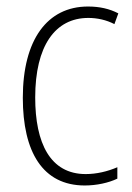

<svg xmlns="http://www.w3.org/2000/svg" viewBox="-20 -559 406 589"><path d="M240 10C276 10 313 2 340 -11V-46C310 -33 276 -25 243 -25C134 -25 88 -120 88 -260C88 -418 149 -504 251 -504C278 -504 306 -498 331 -485L343 -518C316 -532 286 -539 250 -539C125 -539 50 -437 50 -259C50 -93 111 10 240 10Z"/></svg>

Font: Noto Sans Arabic UI Cn XLt
Style: Regular
Weight: 200
Width: 3
Designer: Monotype Design Team, Nadine Chahine and Nizar Qandah
Foundry: Monotype Imaging Inc.
Version: Version 2.010